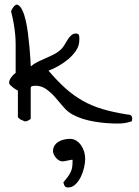

<svg xmlns="http://www.w3.org/2000/svg" viewBox="-20 -535 602 833"><path d="M132.8 -163.1Q127.9 -163.1 120.6 -161.6Q113.3 -160.2 113.3 -152.3V-19.5Q113.3 -18.6 106.4 -14.6Q99.6 -10.7 95.7 -8.8H85.9Q77.1 -13.7 70.3 -15.6Q65.4 -19.5 61.5 -22.5Q57.6 -25.4 57.6 -28.3V-142.6Q55.7 -142.6 49.3 -146.5Q43 -150.4 36.6 -155.3Q30.3 -160.2 24.9 -165.5Q19.5 -170.9 19.5 -175.8Q19.5 -187.5 29.3 -200.2Q39.1 -212.9 47.9 -218.8V-232.4Q47.9 -243.2 47.9 -254.9Q47.9 -266.6 47.9 -276.4V-290Q47.9 -318.4 47.9 -341.3Q47.9 -364.3 45.9 -385.3Q43.9 -406.2 40 -430.2Q36.1 -454.1 28.3 -484.4Q28.3 -488.3 31.2 -493.7Q34.2 -499 38.1 -504.4Q42 -509.8 47.4 -513.2Q52.7 -516.6 57.6 -513.7Q68.4 -508.8 77.1 -490.2Q85.9 -471.7 91.8 -445.3Q97.7 -418.9 101.6 -388.2Q105.5 -357.4 107.9 -329.6Q110.4 -301.8 111.8 -279.3Q113.3 -256.8 113.3 -247.1Q128.9 -259.8 146.5 -268.1Q164.1 -276.4 182.1 -284.2Q200.2 -292 216.8 -300.8Q233.4 -309.6 247.1 -323.2Q252.9 -329.1 259.8 -340.3Q266.6 -351.6 273.4 -362.8Q280.3 -374 289.1 -381.8Q297.9 -389.6 309.6 -389.6Q315.4 -389.6 318.8 -387.2Q322.3 -384.8 323.2 -380.4Q324.2 -376 324.2 -371.1V-362.3Q324.2 -336.9 310.5 -316.4Q296.9 -295.9 276.9 -278.8Q256.8 -261.7 233.4 -248.5Q210 -235.4 190.4 -228.5Q229.5 -182.6 264.6 -151.4Q299.8 -120.1 338.4 -98.1Q377 -76.2 423.8 -62Q470.7 -47.9 533.2 -38.1Q544.9 -38.1 549.3 -33.2Q553.7 -28.3 553.7 -19.5Q553.7 -18.6 552.7 -14.2Q551.8 -9.8 551.8 -8.8Q534.2 -2.9 520.5 -1Q506.8 1 489.3 1Q466.8 1 441.4 -1Q416 -2.9 390.1 -7.3Q364.3 -11.7 340.3 -19Q316.4 -26.4 294.9 -38.1Q273.4 -49.8 255.9 -70.3Q238.3 -90.8 220.2 -111.8Q202.1 -132.8 181.2 -147.9Q160.2 -163.1 132.8 -163.1ZM254.9 255.9Q267.6 241.2 274.9 231Q282.2 220.7 287.1 210.4Q292 200.2 293.5 188Q294.9 175.8 294.9 158.2Q293.9 158.2 293.5 158.2Q293 158.2 291 158.2Q290 158.2 284.7 159.2Q279.3 160.2 272.9 161.6Q266.6 163.1 261.2 164.1Q255.9 165 254.9 165H250Q243.2 165 235.8 160.6Q228.5 156.2 222.7 149.4Q216.8 142.6 213.4 134.8Q210 127 210 121.1Q210 106.4 216.8 96.2Q223.6 85.9 234.4 79.6Q245.1 73.2 258.3 70.3Q271.5 67.4 283.2 67.4Q298.8 67.4 311 75.2Q323.2 83 332 95.7Q340.8 108.4 345.2 123.5Q349.6 138.7 349.6 154.3Q349.6 168.9 345.2 189.9Q340.8 210.9 331.5 230.5Q322.3 250 308.1 264.2Q293.9 278.3 275.4 278.3Q265.6 278.3 261.7 273.4Q257.8 268.6 254.9 255.9Z"/></svg>

Font: Swanky and Moo Moo Cyrillic
Style: Regular
Weight: 400
Designer: Kimberly Geswein; Denis Ignatov
Foundry: Kimberly Geswein; Denis Ignatov
Version: Version 1.003 June 27, 2018